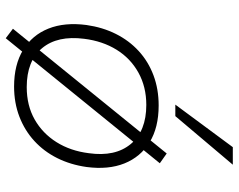

<svg xmlns="http://www.w3.org/2000/svg" viewBox="-101 -692 830 668"><g transform="rotate(90 314.0 -358.0)"><path d="M281 8Q205 8 153.5 -23.5Q102 -55 79.5 -111.5Q57 -168 67 -244Q75 -300 98 -346Q121 -392 157.5 -425.5Q194 -459 242 -477Q290 -495 347 -495Q424 -495 475 -463.5Q526 -432 548.5 -376Q571 -320 561 -244Q553 -188 530 -142Q507 -96 470.5 -62.5Q434 -29 386 -10.5Q338 8 281 8ZM283 -36Q347 -36 395.5 -63.5Q444 -91 474.5 -139.5Q505 -188 513 -252Q526 -344 481 -398Q436 -452 345 -452Q282 -452 232.5 -424.5Q183 -397 153 -348.5Q123 -300 115 -236Q103 -143 147.5 -89.5Q192 -36 283 -36ZM113 37 80 12 514 -523 548 -499ZM344 -553 492 -753H553L384 -553Z"/></g></svg>

Font: Nunito Sans 10pt SemiExpanded ExtraLight
Style: Italic
Weight: 250
Width: 6
Italic angle: -9°
Designer: Vernon Adams
Foundry: Vernon Adams
Version: Version 3.101;gftools[0.9.27]